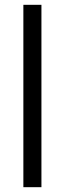

<svg xmlns="http://www.w3.org/2000/svg" viewBox="-20 -777 269 797"><path d="M77 -757H152V0H77Z"/></svg>

Font: Trafiko Sans Variable
Style: Regular
Weight: 400
Designer: Gumpita Rahayu / Trafiko
Foundry: Tokotype / Trafiko
Version: Version 0.001;FEAKit 1.0